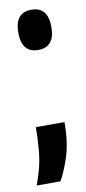

<svg xmlns="http://www.w3.org/2000/svg" viewBox="-93 -530 309 686"><g transform="rotate(-10 61.5 -187.0)"><path d="M-17 124Q7 59 11.5 10.5Q16 -38 16 -82H120Q120 -8 103.5 42.5Q87 93 69 124ZM73 -352Q13 -352 13 -425Q13 -498 73 -498Q133 -498 133 -425Q133 -352 73 -352Z"/></g></svg>

Font: Bricolage Grotesque 48pt Condensed SemiBold
Style: Regular
Weight: 600
Width: 3
Designer: Mathieu Triay
Foundry: Atelier Triay
Version: Version 1.000; ttfautohint (v1.8.4.7-5d5b);gftools[0.9.32]